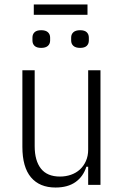

<svg xmlns="http://www.w3.org/2000/svg" viewBox="-20 -826 548 858"><path d="M374 -81H366Q352 -37 317.5 -12.5Q283 12 228 12Q157 12 118.5 -33.5Q80 -79 80 -170V-512H135V-173Q135 -108 163 -72.5Q191 -37 248 -37Q274 -37 297 -45Q320 -53 337 -68.5Q354 -84 364 -106.5Q374 -129 374 -157V-512H429V0H374ZM131 -806H371V-760H131ZM164 -612Q144 -612 134.5 -621Q125 -630 125 -645V-658Q125 -673 134.5 -682Q144 -691 164 -691Q184 -691 194 -682Q204 -673 204 -658V-645Q204 -630 194 -621Q184 -612 164 -612ZM338 -612Q318 -612 308 -621Q298 -630 298 -645V-658Q298 -673 308 -682Q318 -691 338 -691Q358 -691 367.5 -682Q377 -673 377 -658V-645Q377 -630 367.5 -621Q358 -612 338 -612Z"/></svg>

Font: IBM Plex Sans Cond Light
Style: Regular
Weight: 300
Width: 3
Designer: Mike Abbink, Paul van der Laan, Pieter van Rosmalen
Foundry: Bold Monday
Version: Version 1.3